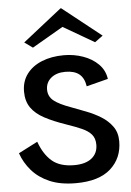

<svg xmlns="http://www.w3.org/2000/svg" viewBox="-63 -1017 731 1071"><g transform="rotate(-5 302.5 -481.5)"><path d="M318 8Q232 8 171.5 -18Q111 -44 72.5 -88.5Q34 -133 16 -186L123 -241Q149 -169 193.5 -131Q238 -93 318 -93Q381 -93 415.5 -120.5Q450 -148 450 -196Q450 -232 431.5 -253.5Q413 -275 378 -290.5Q343 -306 293 -323Q223 -347 174 -373Q125 -399 99.5 -435.5Q74 -472 74 -526Q74 -583 104.5 -624Q135 -665 189 -687Q243 -709 313 -709Q369 -709 420 -691Q471 -673 505 -639Q539 -605 546 -556L425 -525Q418 -572 390.5 -594Q363 -616 313 -616Q263 -616 233 -591Q203 -566 203 -526Q203 -488 232 -464Q261 -440 331 -415Q368 -401 411 -384.5Q454 -368 492 -344.5Q530 -321 554.5 -287Q579 -253 579 -204Q579 -110 513.5 -51Q448 8 318 8ZM145 -766 99 -799 317 -971H321L538 -799L493 -766L319 -867Z"/></g></svg>

Font: Panamera
Style: Bold
Weight: 700
Designer: Bastien Sozeau
Foundry: NBR — Bastien Sozeau
Version: Version 3.002; ttfautohint (v1.8.4.7-5d5b);gftools[0.9.33]